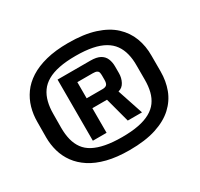

<svg xmlns="http://www.w3.org/2000/svg" viewBox="-118 -886 857 824"><g transform="rotate(-30 310.0 -474.0)"><path d="M305.5 -208.5Q383.5 -208.5 437.5 -226Q491.5 -243.5 525 -274.5Q558.5 -305.5 573.8 -346.5Q589 -387.5 589 -435V-512.5Q589.5 -560 574 -601Q558.5 -642 525.2 -673Q492 -704 437.8 -721.5Q383.5 -739 306 -739Q243 -739 196 -727Q149 -715 115.8 -693.8Q82.5 -672.5 62 -643.8Q41.5 -615 32 -581.5Q22.5 -548 22.5 -512.5L22 -435Q22 -399.5 31.5 -366Q41 -332.5 61.8 -304Q82.5 -275.5 115.5 -254Q148.5 -232.5 195.8 -220.5Q243 -208.5 305.5 -208.5ZM305.5 -273Q259 -273 224.2 -279.8Q189.5 -286.5 165.2 -299.5Q141 -312.5 126.5 -332.5Q112 -352.5 105.2 -379Q98.5 -405.5 98.5 -438.5L99 -507Q99 -539.5 105.8 -566Q112.5 -592.5 127 -613Q141.5 -633.5 165.5 -647.2Q189.5 -661 224.2 -668Q259 -675 306 -675Q353 -675 387.8 -668Q422.5 -661 446.5 -647.2Q470.5 -633.5 485 -613.2Q499.5 -593 506.2 -566.2Q513 -539.5 512.5 -506.5V-437.5Q512.5 -405.5 506 -379.5Q499.5 -353.5 485 -333.5Q470.5 -313.5 446.2 -300Q422 -286.5 387.5 -279.8Q353 -273 305.5 -273ZM188.5 -322.5H256.5V-444.5H329L361.5 -322.5H432L389.5 -450.5Q410 -455.5 420.2 -475Q430.5 -494.5 430.5 -517.5V-550.5Q430.5 -572.5 423.2 -589.5Q416 -606.5 398.8 -616Q381.5 -625.5 351 -625.5H188.5ZM256.5 -493.5V-573.5H332.5Q346 -573.5 352.5 -570.2Q359 -567 360.8 -560.5Q362.5 -554 362.5 -544.5V-524.5Q362.5 -506.5 356 -500Q349.5 -493.5 335.5 -493.5Z"/></g></svg>

Font: Anybody UltraCondensed Thin SemiBold
Style: Regular
Weight: 600
Version: Version 1.111